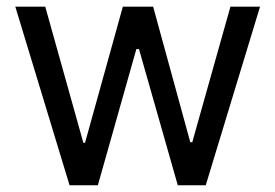

<svg xmlns="http://www.w3.org/2000/svg" viewBox="-20 -550 817 570"><path d="M25.4 -530.3H114.3L227.5 -126H232.4L344.7 -530.3H434.6L544.9 -127.9H550.8L664.1 -530.3H752L590.8 0H507.8L392.6 -404.3H384.8L270.5 0H186.5Z"/></svg>

Font: Pretendard Std Variable
Style: Regular
Weight: 400
Designer: Base glyphs from Inter by Rasmus Andersson; Hangeul glyphs from Noto Sans CJK(Source Han Sans) by Jang Soo-young and Kan
Foundry: Kil Hyung-jin
Version: Version 1.309;Glyphs 3.2 (3225)